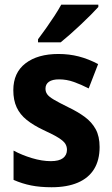

<svg xmlns="http://www.w3.org/2000/svg" viewBox="-20 -786 476 816"><path d="M403.3 -161.1Q403.3 -105.5 379.9 -67.4Q356.4 -29.3 310.8 -9.8Q265.1 9.8 199.2 9.8Q150.9 9.8 112.5 2.2Q74.2 -5.4 37.6 -21.5V-146Q72.8 -127 115.7 -114Q158.7 -101.1 195.8 -101.1Q231 -101.1 247.8 -114Q264.6 -127 264.6 -149.4Q264.6 -163.1 257.8 -174.6Q251 -186 229.7 -199.7Q208.5 -213.4 164.6 -233.4Q122.1 -253.4 93.5 -276.4Q64.9 -299.3 50.8 -329.8Q36.6 -360.4 36.6 -402.8Q36.6 -477.1 88.4 -516.8Q140.1 -556.6 228.5 -556.6Q273.9 -556.6 314.7 -546.1Q355.5 -535.6 397 -513.7L356.9 -410.2Q324.7 -426.8 293.9 -437.7Q263.2 -448.7 231 -448.7Q202.6 -448.7 188 -438.5Q173.3 -428.2 173.3 -409.2Q173.3 -395.5 180.7 -385.3Q188 -375 209 -362.5Q230 -350.1 270.5 -330.1Q310.5 -311 340.3 -289.1Q370.1 -267.1 386.7 -236.8Q403.3 -206.5 403.3 -161.1ZM397.9 -766.1V-756.3Q385.7 -742.7 366.2 -723.1Q346.7 -703.6 324 -682.1Q301.3 -660.6 278.6 -640.6Q255.9 -620.6 237.8 -606H141.6V-619.1Q158.7 -641.6 176.5 -667Q194.3 -692.4 211.2 -718Q228 -743.7 240.2 -766.1Z"/></svg>

Font: Open Sans SemiCondensed
Style: Bold
Weight: 700
Width: 4
Designer: Monotype Design Team
Foundry: Monotype Imaging Inc.
Version: Version 3.003